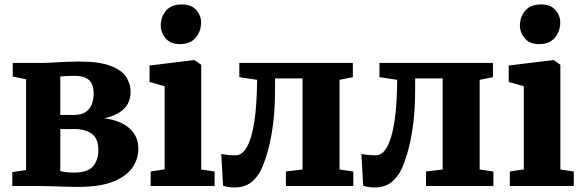

<svg xmlns="http://www.w3.org/2000/svg" viewBox="-20 -839 2632 866"><path d="M331 4Q303 4 272.2 3Q241.5 2 212.8 1Q184 0 162 0H35.5V-63L97.5 -72V-481.5L37.5 -493.5V-555H165.5Q184 -555 214 -556.8Q244 -558.5 276.8 -560Q309.5 -561.5 334.5 -561.5Q427 -561.5 478 -542.2Q529 -523 549 -492Q569 -461 569 -426Q569 -374.5 535.8 -345.2Q502.5 -316 450.5 -305.5Q495.5 -300 530 -283Q564.5 -266 584.2 -237.2Q604 -208.5 604 -167Q604 -122.5 577.5 -83.5Q551 -44.5 491.2 -20.2Q431.5 4 331 4ZM313 -60.5Q376 -60.5 399.8 -89Q423.5 -117.5 423.5 -161Q423.5 -215.5 393.2 -236.2Q363 -257 315 -257H252V-67Q258 -65.5 267.5 -64Q277 -62.5 289 -61.5Q301 -60.5 313 -60.5ZM252 -320.5H311.5Q346.5 -320.5 366.2 -333.8Q386 -347 394.2 -369Q402.5 -391 402.5 -417Q402.5 -441.5 394.8 -459.5Q387 -477.5 368 -487.2Q349 -497 314.5 -497Q298 -497 282.2 -496.2Q266.5 -495.5 252 -494Z M659.5 0V-65.5L722.5 -75V-450L654.5 -469.5V-543.5L855 -568H857L887.5 -547V-74.5L948 -65.5V0ZM790.5 -640Q749 -640 727 -666.2Q705 -692.5 705 -723.5Q705 -763 729 -791Q753 -819 800 -819H801Q843 -819 865 -794Q887 -769 887 -738Q887 -698.5 862.8 -669.2Q838.5 -640 791.5 -640Z M1036.5 6.5Q1021.5 6.5 1008.5 4.2Q995.5 2 986 -1.5L978 -144.5Q988.5 -142 1008.8 -140.2Q1029 -138.5 1043.5 -138.5Q1073 -138.5 1094.2 -176.8Q1115.5 -215 1127.2 -290.8Q1139 -366.5 1139.5 -479L1059.5 -491V-555H1571.5V-491L1511.5 -479V-74.5L1573.5 -65.5V0H1269.5V-65.5L1344.5 -74.5V-485.5H1220.5V-437.5Q1220.5 -342 1210.5 -270.8Q1200.5 -199.5 1186 -150.8Q1171.5 -102 1158 -74Q1141 -39 1112.2 -16.2Q1083.5 6.5 1036.5 6.5Z M1668.5 6.5Q1653.5 6.5 1640.5 4.2Q1627.5 2 1618 -1.5L1610 -144.5Q1620.5 -142 1640.8 -140.2Q1661 -138.5 1675.5 -138.5Q1705 -138.5 1726.2 -176.8Q1747.5 -215 1759.2 -290.8Q1771 -366.5 1771.5 -479L1691.5 -491V-555H2203.5V-491L2143.5 -479V-74.5L2205.5 -65.5V0H1901.5V-65.5L1976.5 -74.5V-485.5H1852.5V-437.5Q1852.5 -342 1842.5 -270.8Q1832.5 -199.5 1818 -150.8Q1803.5 -102 1790 -74Q1773 -39 1744.2 -16.2Q1715.5 6.5 1668.5 6.5Z M2279.5 0V-65.5L2342.5 -75V-450L2274.5 -469.5V-543.5L2475 -568H2477L2507.5 -547V-74.5L2568 -65.5V0ZM2410.5 -640Q2369 -640 2347 -666.2Q2325 -692.5 2325 -723.5Q2325 -763 2349 -791Q2373 -819 2420 -819H2421Q2463 -819 2485 -794Q2507 -769 2507 -738Q2507 -698.5 2482.8 -669.2Q2458.5 -640 2411.5 -640Z"/></svg>

Font: Merriweather 20pt Black
Style: Regular
Weight: 900
Version: Version 2.100